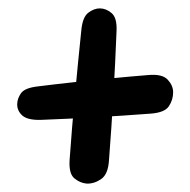

<svg xmlns="http://www.w3.org/2000/svg" viewBox="-20 -539 453 458"><path d="M240 -157Q238 -123.5 221.5 -112Q205 -100.5 187 -101Q170.5 -102.5 157.2 -113.8Q144 -125 146 -157Q151.5 -234.5 158.8 -312.2Q166 -390 174 -467Q177 -498.5 190.8 -508.8Q204.5 -519 218 -519Q233 -519 246.2 -507.8Q259.5 -496.5 258 -465Q255 -388.5 250.5 -311.8Q246 -235 240 -157ZM76 -253Q45.5 -252.5 33.2 -263.5Q21 -274.5 21 -290Q21 -303.5 30 -316.5Q39 -329.5 71 -333Q115 -338.5 158.8 -343.2Q202.5 -348 246.2 -352.2Q290 -356.5 334 -360Q367 -363 380 -349Q393 -335 393 -319Q393 -301 383 -285.8Q373 -270.5 340 -268Q274 -263 208 -259.2Q142 -255.5 76 -253Z"/></svg>

Font: Kablammo
Style: Regular
Weight: 400
Designer: Travis Kochel, Lizy Gershenzon, Daria Petrova, Ethan Cohen
Foundry: Vectro Type Foundry
Version: Version 1.002